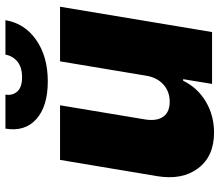

<svg xmlns="http://www.w3.org/2000/svg" viewBox="-70 -711 789 689"><g transform="rotate(-90 324.5 -366.5)"><path d="M397.7 -238.6 448.9 -545.5H644.9L554 0H367.9L384.9 -103.7H379.3Q354 -51.8 304.3 -22.4Q254.6 7.1 193.2 7.1Q108 7.1 65 -50.1Q22 -107.2 36.9 -197.4L95.2 -545.5H291.2L240.1 -238.6Q234 -197.8 250.5 -174.9Q267 -152 304 -152Q340.9 -152 366.3 -175.2Q391.7 -198.5 397.7 -238.6ZM473 -741.5H596.6Q584.9 -672.2 525.4 -630.9Q465.9 -589.5 377.1 -589.5Q287.3 -589.5 241.5 -630.7Q195.7 -671.9 207.4 -741.5H329.5Q325.3 -716.6 340.4 -699.2Q355.5 -681.8 392 -681.8Q427.9 -681.8 448.2 -698.7Q468.4 -715.6 473 -741.5Z"/></g></svg>

Font: Karasuma Gothic
Style: Italic
Weight: 900
Italic angle: -9.39999°
Designer: Rasmus Andersson / Ryoko Nishizuka
Foundry: Genbu
Version: Version 1.00